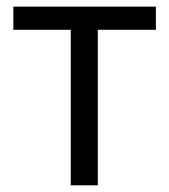

<svg xmlns="http://www.w3.org/2000/svg" viewBox="-20 -555 507 575"><path d="M446.8 -465.8H272.9V0H191.9V-465.8H20V-535.2H446.8Z"/></svg>

Font: f06597129
Style: Regular
Weight: 400
Foundry: Ascender Corporation
Version: Version 1.10